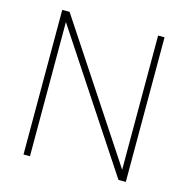

<svg xmlns="http://www.w3.org/2000/svg" viewBox="-108 -844 930 949"><g transform="rotate(15 357.0 -370.0)"><path d="M95 0V-740H132.5L601 -30H585.5V-740H618.5V0H581L112.5 -710H128V0Z"/></g></svg>

Font: Encode Sans Condensed Thin Thin
Style: Regular
Weight: 250
Version: Version 3.002